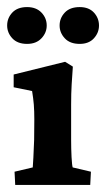

<svg xmlns="http://www.w3.org/2000/svg" viewBox="-32 -525 301 545"><path d="M11.2 0 9.3 -37.6 61 -49.8Q61.5 -54.7 62.7 -77.4Q64 -100.1 64.9 -127.9L65.4 -186Q65.4 -210 64 -228Q62.5 -246.1 59.1 -266.6L6.8 -277.3V-313.5L152.8 -349.6L174.8 -335.9Q172.9 -310.5 171.4 -285.2Q169.9 -259.8 169.9 -228V-127.9Q169.9 -102.5 171.1 -79.1Q172.4 -55.7 174.3 -49.8L226.1 -37.6L224.1 0ZM44.9 -400.4Q17.6 -400.4 2.9 -416.3Q-11.7 -432.1 -11.7 -452.6Q-11.7 -473.6 2.9 -489.3Q17.6 -504.9 44.9 -504.9Q70.8 -504.9 85.7 -489.3Q100.6 -473.6 100.6 -452.6Q100.6 -432.1 85.7 -416.3Q70.8 -400.4 44.9 -400.4ZM194.3 -400.4Q166.5 -400.4 151.9 -416.3Q137.2 -432.1 137.2 -452.6Q137.2 -473.6 151.9 -489.3Q166.5 -504.9 194.3 -504.9Q220.2 -504.9 234.6 -489.3Q249 -473.6 249 -452.6Q249 -432.1 234.6 -416.3Q220.2 -400.4 194.3 -400.4Z"/></svg>

Font: Lateef
Style: Bold
Weight: 700
Designer: SIL International
Foundry: SIL International
Version: Version 4.200